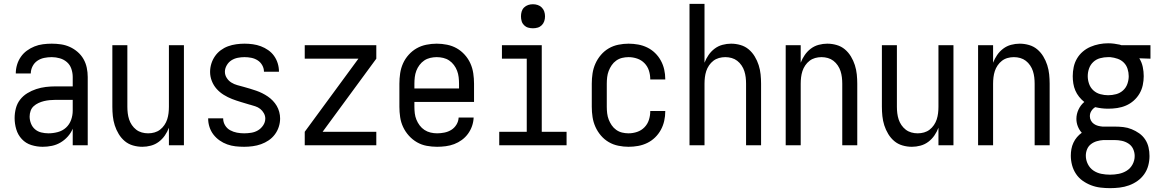

<svg xmlns="http://www.w3.org/2000/svg" viewBox="-20 -755 6040 998"><path d="M202 8Q172 8 143 -1Q114 -10 93.5 -32Q73 -54 64.5 -83Q56 -112 56 -141Q56 -167 62.5 -192Q69 -217 84.5 -237Q100 -257 122 -270.5Q144 -284 168.5 -292Q193 -300 218 -303Q243 -306 269 -306H358V-355Q358 -376 351 -397Q344 -418 328 -432Q312 -446 291 -452Q270 -458 249 -458Q229 -458 209.5 -454Q190 -450 174 -439Q158 -428 149 -410Q140 -392 140 -373Q140 -373 140 -373Q140 -373 140 -373Q140 -373 140 -373Q140 -373 140 -373Q140 -373 140 -373Q140 -373 140 -373H62Q62 -373 62 -373Q62 -373 62 -373Q62 -396 68.5 -418Q75 -440 88 -459Q101 -478 119.5 -491.5Q138 -505 159 -513.5Q180 -522 203 -525Q226 -528 249 -528Q273 -528 297 -524.5Q321 -521 343 -511Q365 -501 383.5 -485Q402 -469 414 -448Q426 -427 431 -403Q436 -379 436 -355V0H358V-86Q349 -64 332.5 -45.5Q316 -27 295 -14.5Q274 -2 250 3Q226 8 202 8ZM232 -62Q256 -62 280.5 -68.5Q305 -75 323 -91.5Q341 -108 349.5 -131.5Q358 -155 358 -180V-236H269Q254 -236 238.5 -234.5Q223 -233 208.5 -229.5Q194 -226 180 -219.5Q166 -213 155 -203Q144 -193 139 -178.5Q134 -164 134 -149Q134 -131 141 -113Q148 -95 162 -83Q176 -71 194.5 -66.5Q213 -62 232 -62Z M720 8Q695 8 671 1Q647 -6 628.5 -21.5Q610 -37 597 -58.5Q584 -80 576.5 -103.5Q569 -127 566.5 -151.5Q564 -176 564 -200V-520H642V-200Q642 -183 644 -166.5Q646 -150 651 -134.5Q656 -119 665.5 -105Q675 -91 688 -81Q701 -71 717 -66.5Q733 -62 750 -62Q767 -62 783 -66.5Q799 -71 812 -81Q825 -91 834.5 -105Q844 -119 849 -134.5Q854 -150 856 -166.5Q858 -183 858 -200V-520H936V0H858V-91Q850 -70 837 -51Q824 -32 805.5 -18Q787 -4 764.5 2Q742 8 720 8Z M1249 8Q1226 8 1204 5.5Q1182 3 1161 -4.5Q1140 -12 1121.5 -25Q1103 -38 1089.5 -55.5Q1076 -73 1069 -94.5Q1062 -116 1062 -138Q1062 -139 1062 -139Q1062 -139 1062 -140H1140Q1140 -140 1140 -139.5Q1140 -139 1140 -139Q1140 -120 1150 -103.5Q1160 -87 1176.5 -78Q1193 -69 1211.5 -65.5Q1230 -62 1249 -62Q1267 -62 1286 -65Q1305 -68 1321 -77.5Q1337 -87 1348 -103.5Q1359 -120 1359 -139Q1359 -153 1351.5 -166.5Q1344 -180 1332.5 -189Q1321 -198 1307 -202.5Q1293 -207 1279 -211H1278Q1255 -218 1231.5 -225Q1208 -232 1186 -240.5Q1164 -249 1143 -262Q1122 -275 1106 -293Q1090 -311 1081 -334Q1072 -357 1072 -381Q1072 -403 1078.5 -424Q1085 -445 1097.5 -463Q1110 -481 1127.5 -494Q1145 -507 1165.5 -514.5Q1186 -522 1208 -525Q1230 -528 1251 -528Q1273 -528 1294.5 -525Q1316 -522 1336 -514.5Q1356 -507 1374 -494.5Q1392 -482 1404.5 -464.5Q1417 -447 1423.5 -426Q1430 -405 1430 -383Q1430 -383 1430 -382.5Q1430 -382 1430 -382H1352Q1352 -382 1352 -382.5Q1352 -383 1352 -383Q1352 -400 1343 -416Q1334 -432 1319 -441.5Q1304 -451 1286.5 -454.5Q1269 -458 1251 -458Q1233 -458 1215.5 -454.5Q1198 -451 1183 -441.5Q1168 -432 1158.5 -415.5Q1149 -399 1149 -382Q1149 -365 1158.5 -350Q1168 -335 1182.5 -326Q1197 -317 1213.5 -312.5Q1230 -308 1246.5 -303.5Q1263 -299 1279.5 -294Q1296 -289 1312 -283.5Q1328 -278 1343 -270.5Q1358 -263 1372 -253.5Q1386 -244 1398 -231.5Q1410 -219 1418.5 -204.5Q1427 -190 1431.5 -173Q1436 -156 1436 -139Q1436 -117 1429 -95.5Q1422 -74 1408.5 -56Q1395 -38 1376.5 -25.5Q1358 -13 1337 -5.5Q1316 2 1293.5 5Q1271 8 1249 8Z M1564 0V-70L1843 -450H1564V-520H1936V-450L1657 -70H1936V0Z M2252 8Q2225 8 2198 3Q2171 -2 2147.5 -15.5Q2124 -29 2105.5 -49.5Q2087 -70 2075.5 -94.5Q2064 -119 2060 -146Q2056 -173 2056 -200V-320Q2056 -347 2060 -374Q2064 -401 2075 -425.5Q2086 -450 2104.5 -470.5Q2123 -491 2146 -504Q2169 -517 2196 -522.5Q2223 -528 2250 -528Q2277 -528 2304 -522.5Q2331 -517 2354 -504Q2377 -491 2395.5 -470.5Q2414 -450 2425 -425.5Q2436 -401 2440 -374Q2444 -347 2444 -320V-225H2134V-200Q2134 -183 2136 -166Q2138 -149 2144.5 -133Q2151 -117 2161.5 -103Q2172 -89 2186.5 -79.5Q2201 -70 2218 -66Q2235 -62 2252 -62Q2271 -62 2290.5 -66Q2310 -70 2326 -80Q2342 -90 2352.5 -107Q2363 -124 2364 -144H2442Q2441 -121 2433.5 -99.5Q2426 -78 2412.5 -59.5Q2399 -41 2380.5 -27.5Q2362 -14 2341 -6Q2320 2 2297 5Q2274 8 2252 8ZM2366 -295V-320Q2366 -337 2364 -354Q2362 -371 2356 -387Q2350 -403 2339.5 -417Q2329 -431 2315 -440.5Q2301 -450 2284 -454Q2267 -458 2250 -458Q2233 -458 2216 -454Q2199 -450 2185 -440.5Q2171 -431 2160.5 -417Q2150 -403 2144 -387Q2138 -371 2136 -354Q2134 -337 2134 -320V-295Z M2575 0V-70H2718V-450H2589V-520H2796V-70H2925V0ZM2750 -608Q2737 -608 2725 -611.5Q2713 -615 2704 -624Q2695 -633 2691.5 -645Q2688 -657 2688 -670Q2688 -683 2691.5 -695Q2695 -707 2704 -716Q2713 -725 2725 -729Q2737 -733 2750 -733Q2763 -733 2775 -729Q2787 -725 2796 -716Q2805 -707 2809 -695Q2813 -683 2813 -670Q2813 -657 2809 -645Q2805 -633 2796 -624Q2787 -615 2775 -611.5Q2763 -608 2750 -608Z M3247 8Q3221 8 3194 2.5Q3167 -3 3144 -16.5Q3121 -30 3103.5 -50.5Q3086 -71 3075 -95.5Q3064 -120 3060 -146.5Q3056 -173 3056 -200V-320Q3056 -347 3060 -373.5Q3064 -400 3075 -424.5Q3086 -449 3103.5 -469.5Q3121 -490 3144 -503.5Q3167 -517 3194 -522.5Q3221 -528 3247 -528Q3272 -528 3297 -523.5Q3322 -519 3344.5 -508Q3367 -497 3385 -479.5Q3403 -462 3415 -440Q3427 -418 3432.5 -393.5Q3438 -369 3438 -344Q3438 -344 3438 -343.5Q3438 -343 3438 -342H3360Q3360 -342 3360 -342.5Q3360 -343 3360 -343Q3360 -366 3353 -388Q3346 -410 3330 -426.5Q3314 -443 3292 -450.5Q3270 -458 3247 -458Q3230 -458 3213.5 -454Q3197 -450 3183 -440Q3169 -430 3159.5 -416Q3150 -402 3144 -386.5Q3138 -371 3136 -354Q3134 -337 3134 -320V-200Q3134 -183 3136 -166Q3138 -149 3144 -133.5Q3150 -118 3159.5 -104Q3169 -90 3183 -80Q3197 -70 3213.5 -66Q3230 -62 3247 -62Q3270 -62 3292 -69.5Q3314 -77 3330 -93.5Q3346 -110 3353 -132Q3360 -154 3360 -177Q3360 -177 3360 -177.5Q3360 -178 3360 -178H3438Q3438 -177 3438 -176.5Q3438 -176 3438 -176Q3438 -151 3432.5 -126.5Q3427 -102 3415 -80Q3403 -58 3385 -40.5Q3367 -23 3344.5 -12Q3322 -1 3297 3.5Q3272 8 3247 8Z M3564 0V-735H3642V-429Q3650 -450 3663 -469Q3676 -488 3694.5 -502Q3713 -516 3735.5 -522Q3758 -528 3780 -528Q3805 -528 3829 -521Q3853 -514 3871.5 -498.5Q3890 -483 3903 -461.5Q3916 -440 3923.5 -416.5Q3931 -393 3933.5 -368.5Q3936 -344 3936 -320V0H3858V-320Q3858 -337 3856 -353.5Q3854 -370 3849 -385.5Q3844 -401 3834.5 -415Q3825 -429 3812 -439Q3799 -449 3783 -453.5Q3767 -458 3750 -458Q3733 -458 3717 -453.5Q3701 -449 3688 -439Q3675 -429 3665.5 -415Q3656 -401 3651 -385.5Q3646 -370 3644 -353.5Q3642 -337 3642 -320V0Z M4064 0V-520H4142V-429Q4150 -450 4163 -469Q4176 -488 4194.5 -502Q4213 -516 4235.5 -522Q4258 -528 4280 -528Q4305 -528 4329 -521Q4353 -514 4371.5 -498.5Q4390 -483 4403 -461.5Q4416 -440 4423.5 -416.5Q4431 -393 4433.5 -368.5Q4436 -344 4436 -320V0H4358V-320Q4358 -337 4356 -353.5Q4354 -370 4349 -385.5Q4344 -401 4334.5 -415Q4325 -429 4312 -439Q4299 -449 4283 -453.5Q4267 -458 4250 -458Q4233 -458 4217 -453.5Q4201 -449 4188 -439Q4175 -429 4165.5 -415Q4156 -401 4151 -385.5Q4146 -370 4144 -353.5Q4142 -337 4142 -320V0Z M4720 8Q4695 8 4671 1Q4647 -6 4628.5 -21.5Q4610 -37 4597 -58.5Q4584 -80 4576.5 -103.5Q4569 -127 4566.5 -151.5Q4564 -176 4564 -200V-520H4642V-200Q4642 -183 4644 -166.5Q4646 -150 4651 -134.5Q4656 -119 4665.5 -105Q4675 -91 4688 -81Q4701 -71 4717 -66.5Q4733 -62 4750 -62Q4767 -62 4783 -66.5Q4799 -71 4812 -81Q4825 -91 4834.5 -105Q4844 -119 4849 -134.5Q4854 -150 4856 -166.5Q4858 -183 4858 -200V-520H4936V0H4858V-91Q4850 -70 4837 -51Q4824 -32 4805.5 -18Q4787 -4 4764.5 2Q4742 8 4720 8Z M5064 0V-520H5142V-429Q5150 -450 5163 -469Q5176 -488 5194.5 -502Q5213 -516 5235.5 -522Q5258 -528 5280 -528Q5305 -528 5329 -521Q5353 -514 5371.5 -498.5Q5390 -483 5403 -461.5Q5416 -440 5423.5 -416.5Q5431 -393 5433.5 -368.5Q5436 -344 5436 -320V0H5358V-320Q5358 -337 5356 -353.5Q5354 -370 5349 -385.5Q5344 -401 5334.5 -415Q5325 -429 5312 -439Q5299 -449 5283 -453.5Q5267 -458 5250 -458Q5233 -458 5217 -453.5Q5201 -449 5188 -439Q5175 -429 5165.5 -415Q5156 -401 5151 -385.5Q5146 -370 5144 -353.5Q5142 -337 5142 -320V0Z M5750 223Q5725 223 5700 220Q5675 217 5651.5 208Q5628 199 5607.5 184.5Q5587 170 5573 149Q5559 128 5552.5 103.5Q5546 79 5546 54Q5546 37 5549 20Q5552 3 5559.5 -13Q5567 -29 5578 -42Q5589 -55 5603 -65Q5590 -79 5582.5 -98Q5575 -117 5575 -137Q5575 -162 5586 -185.5Q5597 -209 5616 -225Q5601 -237 5589 -252Q5577 -267 5569.5 -284.5Q5562 -302 5559 -321Q5556 -340 5556 -359Q5556 -383 5561 -406.5Q5566 -430 5578 -450.5Q5590 -471 5608 -486.5Q5626 -502 5648 -511.5Q5670 -521 5693.5 -525.5Q5717 -530 5740 -530Q5756 -530 5771 -528Q5786 -526 5800 -523L5809 -520H5960V-450L5902 -452Q5915 -431 5920 -407Q5925 -383 5925 -359Q5925 -336 5920 -312.5Q5915 -289 5903 -268.5Q5891 -248 5873 -232Q5855 -216 5833 -206.5Q5811 -197 5787.5 -193.5Q5764 -190 5740 -190Q5723 -190 5706.5 -192Q5690 -194 5673 -198Q5661 -191 5653 -178.5Q5645 -166 5645 -151Q5645 -139 5650.5 -128.5Q5656 -118 5666 -111Q5676 -104 5687.5 -101Q5699 -98 5711 -97Q5712 -97 5713 -97Q5714 -97 5715 -97Q5718 -97 5720.5 -97Q5723 -97 5726 -97H5774Q5797 -97 5819 -94.5Q5841 -92 5862 -83.5Q5883 -75 5901.5 -62Q5920 -49 5932.5 -30Q5945 -11 5950 11Q5955 33 5955 56Q5955 81 5948.5 105.5Q5942 130 5927.5 150.5Q5913 171 5892.5 185.5Q5872 200 5848.5 208.5Q5825 217 5800 220Q5775 223 5750 223ZM5740 -260Q5761 -260 5781.5 -265.5Q5802 -271 5817.5 -285Q5833 -299 5840 -319Q5847 -339 5847 -359Q5847 -378 5841 -397Q5835 -416 5821.5 -429.5Q5808 -443 5789.5 -449.5Q5771 -456 5751 -458H5740Q5740 -458 5739.5 -458Q5739 -458 5739 -458Q5719 -458 5698.5 -452.5Q5678 -447 5663 -433Q5648 -419 5641 -399.5Q5634 -380 5634 -359Q5634 -339 5641 -319Q5648 -299 5663.5 -285Q5679 -271 5699.5 -265.5Q5720 -260 5740 -260ZM5750 153Q5773 153 5795.5 148.5Q5818 144 5837 132Q5856 120 5867 99.5Q5878 79 5878 56Q5878 37 5870 19.5Q5862 2 5846 -8.5Q5830 -19 5811.5 -23Q5793 -27 5774 -27H5726Q5723 -27 5720 -27Q5717 -27 5715 -27Q5698 -26 5681 -21Q5664 -16 5650.5 -5.5Q5637 5 5630.5 21Q5624 37 5624 54Q5624 77 5634.5 98Q5645 119 5663.5 131.5Q5682 144 5704.5 148.5Q5727 153 5750 153Z"/></svg>

Font: Zed Mono
Style: Regular
Weight: 400
Monospace: yes
Designer: Belleve Invis
Foundry: Belleve Invis
Version: Version 1.0.0; ttfautohint (v1.8.4)